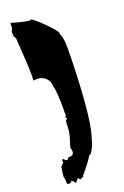

<svg xmlns="http://www.w3.org/2000/svg" viewBox="-182 -891 702 1083"><g transform="rotate(-20 169.0 -349.5)"><path d="M26.4 -762.2 25.4 -780.8V-787.1L34.2 -806.6Q34.2 -825.7 35.2 -836.9Q44.9 -834.5 69.3 -827.1Q120.6 -813 147.5 -812L152.8 -815.9Q176.3 -800.8 226.8 -750.2Q277.3 -699.7 277.3 -684.6L270 -690.4Q290 -666.5 290 -601.1Q290 -475.1 281 -331.5Q272 -188 254.9 -108.9Q254.4 -107.4 249.5 -89.4Q244.6 -71.3 242.9 -65.2Q241.2 -59.1 236.1 -43.2Q231 -27.3 227.1 -19.5Q215.3 4.9 204.1 16.1L203.6 17.1L199.7 14.6L174.8 52.2L133.3 104.5L123.5 115.2H130.4L103.5 127.9L93.8 115.2L74.7 137.7L55.7 116.7L44.4 128.9L25.4 127Q25.4 93.3 20.5 83Q20.5 70.3 24.4 48.1Q28.3 25.9 28.8 20L35.2 21Q33.2 8.8 45.4 9.8V-12.7H54.7L64.9 -1.5H74.7L84 -12.7Q105.5 -12.7 110.6 -18.8Q115.7 -24.9 116.5 -31.2Q117.2 -37.6 116.5 -41.5Q115.7 -45.4 113.8 -51.8Q111.8 -58.1 111.8 -58.6Q116.2 -73.7 122.1 -92.3Q127.9 -110.8 130.1 -118.7Q132.3 -126.5 134.8 -139.6Q138.7 -160.2 138.7 -183.6Q138.7 -207 141.8 -212.6Q145 -218.3 150.4 -218.3Q150.4 -229 143.1 -229.5L150.4 -240.7V-285.2Q150.4 -388.2 139.6 -418.9Q139.6 -452.6 113.8 -473.4Q87.9 -494.1 45.9 -486.3Q50.8 -522.5 40.5 -669.4L37.6 -709V-710.9L36.1 -741.2Q36.1 -745.6 31.2 -752.2Q26.4 -758.8 26.4 -762.2Z"/></g></svg>

Font: Butcherman
Style: Regular
Weight: 400
Version: Version 001.004